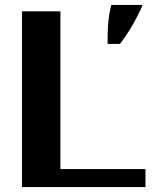

<svg xmlns="http://www.w3.org/2000/svg" viewBox="-20 -763 665 783"><path d="M69.7 0V-716.9H226.4V-10.4L96.8 -73.5H573.3V0ZM418.9 -583.9Q418.5 -622.4 420.1 -651.3Q421.7 -680.2 425.3 -702.5Q429 -724.7 433.9 -742.8H561.5Q554.6 -725.4 541.3 -699.1Q528.1 -672.8 509.8 -642.7Q491.6 -612.7 469.6 -583.9Z"/></svg>

Font: Russolo 10pt ExtraLight
Style: Regular
Weight: 200
Designer: Micah Stupak-Hahn
Version: Version 1.000